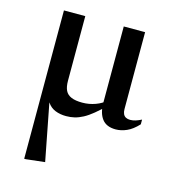

<svg xmlns="http://www.w3.org/2000/svg" viewBox="-106 -544 794 882"><g transform="rotate(15 291.0 -103.0)"><path d="M89.5 -456H191V-149Q191 -120 199.5 -102.5Q208 -85 227.8 -76.8Q247.5 -68.5 280 -68.5Q312.5 -68.5 342.5 -79.5Q372.5 -90.5 388.5 -107L403.5 -90Q372.5 -60 348.5 -40.2Q324.5 -20.5 303.8 -9.5Q283 1.5 264 6Q245 10.5 224 10.5Q195.5 10.5 172.5 1.2Q149.5 -8 135 -29.5Q120.5 -51 117 -87.5L123 -88.5L186.5 239.5L97.5 249.5H89.5ZM475.5 -90.5Q475.5 -76.5 479.8 -67.2Q484 -58 492.5 -53.5Q501 -49 513 -49Q525.5 -49 539 -53.2Q552.5 -57.5 566 -64.5V-42Q539 -13 512.2 -1.2Q485.5 10.5 460 10.5Q415.5 10.5 394.8 -17Q374 -44.5 374 -93.5V-456H475.5Z"/></g></svg>

Font: Newsreader 36pt Medium
Style: Regular
Weight: 500
Designer: Hugues Gentile
Foundry: Production Type
Version: Version 1.003